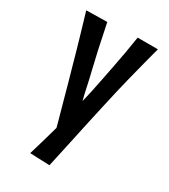

<svg xmlns="http://www.w3.org/2000/svg" viewBox="-169 -603 737 838"><g transform="rotate(30 199.0 -183.5)"><path d="M218 154 119 150Q130 114 140.5 77.5Q151 41 161 5Q171 -31 180 -67Q189 -103 198 -139.5Q207 -176 215 -212Q223 -248 230 -285Q239 -331 246 -366.5Q253 -402 259.5 -438.5Q266 -475 273 -521H375Q366 -488 358.5 -459Q351 -430 343.5 -400.5Q336 -371 328 -339.5Q320 -308 311 -269Q301 -225 291 -180.5Q281 -136 271.5 -92.5Q262 -49 253 -6.5Q244 36 235 76.5Q226 117 218 154ZM169 19Q162 -8 154.5 -35Q147 -62 139 -90.5Q131 -119 123 -148.5Q115 -178 106.5 -208.5Q98 -239 89 -270Q80 -303 72 -331Q64 -359 56 -386.5Q48 -414 39 -444.5Q30 -475 19 -512L124 -514Q135 -464 142 -428.5Q149 -393 156.5 -362Q164 -331 173 -291Q181 -259 187.5 -227.5Q194 -196 202 -164.5Q210 -133 218.5 -100Q227 -67 236 -32Z"/></g></svg>

Font: Truculenta SemiBold
Style: Regular
Weight: 600
Version: Version 1.002